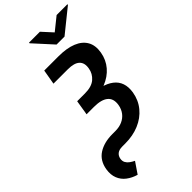

<svg xmlns="http://www.w3.org/2000/svg" viewBox="-350 -1008 1300 1300"><g transform="rotate(-45 300.0 -357.5)"><path d="M174.3 -727.5H310.1Q389.2 -727.5 442.1 -706.1Q495.1 -684.6 518.6 -643.3Q542 -602.1 531.7 -542Q521.5 -482.4 484.1 -438.7Q446.8 -395 386.7 -371.3Q326.7 -347.7 248 -347.7H172.9L185.1 -422.9H259.3Q323.7 -422.9 357.4 -451.9Q391.1 -481 397.9 -524.4Q406.2 -571.3 380.4 -595.9Q354.5 -620.6 293 -620.6H155.8ZM180.2 -387.7H252Q382.8 -387.7 445.8 -339.6Q508.8 -291.5 494.1 -198.2Q483.4 -134.3 444.6 -87.4Q405.8 -40.5 346.2 -15.4Q286.6 9.8 212.9 9.8H184.6Q153.8 9.8 137.2 22.9Q120.6 36.1 116.7 59.1Q113.3 79.6 121.6 94.7Q129.9 109.9 145 120.6Q160.2 131.3 176.8 139.2L122.6 218.8Q81.5 207 50.8 183.6Q20 160.2 5.9 124.8Q-8.3 89.4 -1 42.5Q10.7 -28.8 63.7 -63Q116.7 -97.2 196.8 -97.2H224.6Q262.2 -97.2 291.5 -110.1Q320.8 -123 340.1 -147.9Q359.4 -172.9 365.2 -208Q373.5 -262.2 340.8 -288.8Q308.1 -315.4 238.8 -315.4H167.5ZM339.4 -934.1 407.2 -859.9 499.5 -934.1H602.5V-928.7L434.1 -793H357.9L234.4 -928.7L235.4 -934.1Z"/></g></svg>

Font: Inter 18pt SemiBold
Style: Italic
Weight: 600
Italic angle: -9.3988°
Designer: Rasmus Andersson
Foundry: rsms
Version: Version 4.001;git-66647c0bb